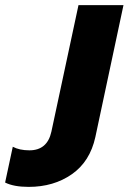

<svg xmlns="http://www.w3.org/2000/svg" viewBox="-205 -500 503 751"><path d="M-185 214 -155 74Q-129 88 -90 88Q-20 88 -4 15L102 -480H278L168 36Q147 132 76 181.5Q5 231 -93 231Q-151 231 -185 214Z"/></svg>

Font: Prompt Bold
Style: Bold Italic
Weight: 700
Italic angle: -12°
Designer: Katatrad Team
Foundry: CadsonDemak
Version: Version 1.000